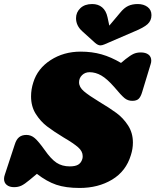

<svg xmlns="http://www.w3.org/2000/svg" viewBox="-26 -928 771 952"><path d="M574 -616 597 -635Q621 -654 636.5 -661Q652 -668 672 -668Q696 -668 710 -657.5Q724 -647 724 -627Q724 -619 721 -610L679 -472Q672 -448 661.5 -438Q651 -428 630 -428Q608 -428 591.5 -441.5Q575 -455 540 -497Q505 -537 476.5 -553.5Q448 -570 418 -570Q396 -570 381 -555.5Q366 -541 366 -520Q366 -496 390 -475.5Q414 -455 465 -424Q517 -393 551 -368Q585 -343 609 -306Q633 -269 633 -221Q633 -190 623 -159Q599 -79 530 -37.5Q461 4 369 4Q300 4 253 -12Q206 -28 157 -66L121 -36Q96 -15 80 -7.5Q64 0 44 0Q21 0 7.5 -11Q-6 -22 -6 -41Q-6 -51 -2 -62L47 -211Q55 -237 69 -248Q83 -259 105 -259Q128 -259 146.5 -243Q165 -227 195 -185Q227 -139 254.5 -121Q282 -103 320 -103Q347 -103 361.5 -111.5Q376 -120 382 -139Q384 -144 384 -154Q384 -178 361 -198Q338 -218 290 -246Q239 -277 207 -301.5Q175 -326 151.5 -363Q128 -400 128 -450Q128 -485 139 -519Q160 -588 225 -630Q290 -672 374 -672Q430 -672 477.5 -658.5Q525 -645 574 -616ZM725 -853Q725 -826 706 -808.5Q687 -791 638 -771L492 -708Q480 -703 472 -703Q460 -703 446 -715L383 -772Q351 -800 351 -838Q351 -867 372.5 -887.5Q394 -908 431 -908Q461 -908 480.5 -891.5Q500 -875 507 -843L516 -801L569 -864Q589 -889 609.5 -898.5Q630 -908 657 -908Q686 -908 705.5 -893.5Q725 -879 725 -853Z"/></svg>

Font: Shrikhand
Style: Regular
Weight: 400
Italic angle: -14°
Designer: Jonny Pinhorn
Foundry: Jonny Pinhorn
Version: Version 1.001;PS 1.001;hotconv 1.0.88;makeotf.lib2.5.647800